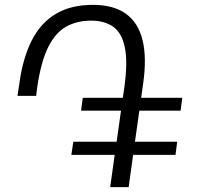

<svg xmlns="http://www.w3.org/2000/svg" viewBox="-20 -764 810 791"><path d="M434 7 452.5 -126H274L282 -180H460.5L478.5 -308H314L321 -361H486L492 -402Q507 -508.5 494.2 -569Q481.5 -629.5 445.8 -654.2Q410 -679 356 -679Q298 -679 253.5 -654.8Q209 -630.5 178.8 -570.2Q148.5 -510 133 -402L129 -369H52L60 -422Q74.5 -526.5 111.2 -598.2Q148 -670 210.2 -707Q272.5 -744 363 -744Q447 -744 498 -707.8Q549 -671.5 567 -599.8Q585 -528 570 -421L561.5 -361H731L724 -308H554L536 -180H710L703 -126H528.5L510 7Z"/></svg>

Font: Koeln Type Sans Light
Style: Italic
Weight: 300
Italic angle: -7.5°
Designer: Eben Sorkin
Foundry: Eben Sorkin
Version: Version 2.001